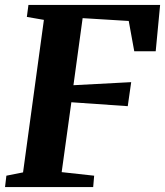

<svg xmlns="http://www.w3.org/2000/svg" viewBox="-24 -763 672 783"><path d="M-3.5 0 2 -46.5 70 -60 155 -682 85.5 -694 92 -743H629L611 -554H523.5L501 -677.5L313 -689L275.5 -415.5L511 -428L497 -330L267 -346L227.5 -61L360 -46.5L356 0Z"/></svg>

Font: Merriweather 28pt ExtraBold
Style: Italic
Weight: 800
Italic angle: -7.8°
Version: Version 2.101